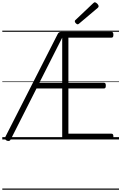

<svg xmlns="http://www.w3.org/2000/svg" viewBox="-20 -1215 1057 1673"><path d="M952 0H549Q535 0 528.5 -5.5Q522 -11 522 -23V-444H298L74 -1Q68 11 59.5 13Q51 15 38 10Q27 4 24.5 -4Q22 -12 27 -23L481 -915Q487 -928 494.5 -932.5Q502 -937 518 -937H952Q960 -937 964 -931.5Q968 -926 968 -912Q968 -898 964 -892.5Q960 -887 952 -887H576V-494H885Q894 -494 898 -488.5Q902 -483 902 -469Q902 -455 898 -449.5Q894 -444 885 -444H576V-50H952Q960 -50 964 -44.5Q968 -39 968 -25Q968 -11 964 -5.5Q960 0 952 0ZM323 -494H522V-887ZM657 -1003Q650 -1003 641 -1012Q632 -1021 632 -1028Q632 -1030 632.5 -1033.5Q633 -1037 637 -1040L791 -1186Q796 -1189 798.5 -1192Q801 -1195 806 -1195Q812 -1195 820 -1189Q828 -1183 833.5 -1175.5Q839 -1168 839 -1161Q839 -1157 838 -1154Q837 -1151 831 -1146L670 -1010Q666 -1007 663 -1005Q660 -1003 657 -1003ZM0 428H1017V438H0ZM0 -20H1017V0H0ZM0 -505H1017V-500H0ZM0 -948H1017V-938H0Z"/></svg>

Font: Playwrite US Modern Guides
Style: Regular
Weight: 400
Designer: Veronika Burian, José Scaglione
Foundry: TypeTogether
Version: Version 1.003